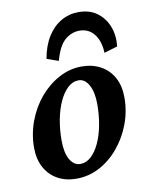

<svg xmlns="http://www.w3.org/2000/svg" viewBox="-77 -708 600 773"><g transform="rotate(-10 223.0 -321.5)"><path d="M173.8 7.8Q129.9 7.8 96.7 -10.7Q63.5 -29.3 44.9 -63.5Q26.4 -97.7 26.4 -144.5Q26.4 -200.2 45.9 -252.4Q65.4 -304.7 99.6 -345.2Q133.8 -385.7 178.2 -409.7Q222.7 -433.6 271.5 -433.6Q315.4 -433.6 349.1 -415Q382.8 -396.5 401.4 -362.3Q419.9 -328.1 419.9 -280.3Q419.9 -224.6 400.4 -172.9Q380.9 -121.1 346.7 -80.1Q312.5 -39.1 268.1 -15.6Q223.6 7.8 173.8 7.8ZM199.2 -47.9Q222.7 -47.9 242.7 -65.9Q262.7 -84 277.3 -115.2Q292 -146.5 299.8 -187.5Q307.6 -228.5 307.6 -273.4Q307.6 -322.3 291.5 -351.6Q275.4 -380.9 250 -380.9Q225.6 -380.9 205.6 -362.3Q185.5 -343.8 170.9 -312Q156.2 -280.3 148.4 -239.7Q140.6 -199.2 140.6 -154.3Q140.6 -103.5 156.7 -75.7Q172.9 -47.9 199.2 -47.9ZM185.5 -471.7 137.7 -488.3Q147.5 -542 170.4 -578.1Q193.4 -614.3 226.1 -632.8Q258.8 -651.4 296.9 -651.4Q341.8 -651.4 372.1 -629.4Q402.3 -607.4 417 -570.8Q431.6 -534.2 426.8 -488.3L372.1 -471.7Q370.1 -520.5 347.7 -548.8Q325.2 -577.1 288.1 -577.1Q254.9 -577.1 228 -553.7Q201.2 -530.3 185.5 -471.7Z"/></g></svg>

Font: Crimson Pro SemiBold
Style: Italic
Weight: 600
Italic angle: -12°
Designer: Jacques Le Bailly
Foundry: Baron von Fonthausen
Version: Version 1.003